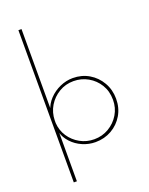

<svg xmlns="http://www.w3.org/2000/svg" viewBox="-170 -838 859 1106"><g transform="rotate(-20 260.0 -285.5)"><path d="M283 6Q242 6 204 -10.5Q166 -27 139 -56Q112 -85 102 -121L104 -142V181H85V-752H104V-244L99 -253Q110 -292 138.5 -322Q167 -352 205.5 -369Q244 -386 284 -386Q339 -386 383 -360Q427 -334 453 -289Q479 -244 479 -189Q479 -133 453 -89Q427 -45 382.5 -19.5Q338 6 283 6ZM282 -12Q331 -12 371.5 -36Q412 -60 436 -100Q460 -140 460 -189Q460 -242 435.5 -282Q411 -322 370.5 -345Q330 -368 282 -368Q233 -368 193 -344Q153 -320 129 -280.5Q105 -241 104 -192V-176Q107 -130 131.5 -93Q156 -56 195.5 -34Q235 -12 282 -12Z"/></g></svg>

Font: Josefin Sans Thin Thin
Style: Regular
Weight: 250
Version: Version 2.001